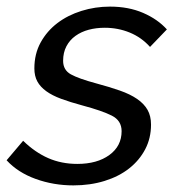

<svg xmlns="http://www.w3.org/2000/svg" viewBox="-44 -551 539 581"><path d="M178 10Q118 10 64 -9.5Q10 -29 -24 -66L26 -125Q62 -90 102 -72.5Q142 -55 190 -55Q250 -55 287 -82Q324 -109 324 -154Q324 -186 294.5 -201Q265 -216 205 -232Q168 -242 141 -252Q114 -262 96 -275Q78 -288 69 -304.5Q60 -321 60 -344Q60 -388 79 -422.5Q98 -457 129.5 -481Q161 -505 202.5 -518Q244 -531 289 -531Q345 -531 389 -512Q433 -493 461 -462L410 -409Q384 -438 348.5 -452.5Q313 -467 273 -467Q247 -467 224.5 -461Q202 -455 184.5 -442.5Q167 -430 157 -411Q147 -392 147 -367Q147 -339 170.5 -326Q194 -313 246 -299Q287 -288 318.5 -277Q350 -266 371 -251.5Q392 -237 402.5 -218.5Q413 -200 413 -174Q413 -133 395.5 -99.5Q378 -66 347 -41.5Q316 -17 272.5 -3.5Q229 10 178 10Z"/></svg>

Font: PTCRaleway Medium
Style: Italic
Weight: 500
Italic angle: -12°
Designer: Matt McInerney, Pablo Impallari, Rodrigo Fuenzalida
Foundry: Matt McInerney, Pablo Impallari, Rodrigo Fuenzalida
Version: Version 3.000g; ttfautohint (v1.5) -l 8 -r 28 -G 28 -x 14 -D